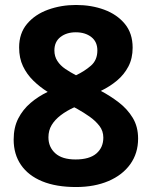

<svg xmlns="http://www.w3.org/2000/svg" viewBox="-20 -743 612 773"><path d="M286 -723Q348 -723 399.5 -704Q451 -685 482.5 -647Q514 -609 514 -551Q514 -508 497 -475.5Q480 -443 451.5 -419Q423 -395 386 -377Q424 -357 458.5 -330.5Q493 -304 514.5 -268.5Q536 -233 536 -185Q536 -126 504.5 -82Q473 -38 416.5 -14Q360 10 286 10Q206 10 150 -13Q94 -36 64.5 -79Q35 -122 35 -181Q35 -230 53.5 -266Q72 -302 103 -328.5Q134 -355 172 -373Q140 -393 114 -418.5Q88 -444 72.5 -476.5Q57 -509 57 -552Q57 -609 89 -647Q121 -685 173.5 -704Q226 -723 286 -723ZM175 -190Q175 -151 202.5 -126Q230 -101 284 -101Q340 -101 368 -125Q396 -149 396 -189Q396 -216 380 -236.5Q364 -257 340.5 -273.5Q317 -290 292 -304L279 -311Q248 -297 224.5 -279Q201 -261 188 -239.5Q175 -218 175 -190ZM285 -613Q248 -613 223.5 -594Q199 -575 199 -540Q199 -516 211 -497.5Q223 -479 243 -465.5Q263 -452 286 -440Q320 -456 346 -478.5Q372 -501 372 -540Q372 -575 347.5 -594Q323 -613 285 -613Z"/></svg>

Font: Noto Sans Thaana
Style: Regular
Weight: 400
Designer: Monotype Design Team
Foundry: Monotype Imaging Inc.
Version: Version 2.001